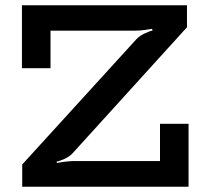

<svg xmlns="http://www.w3.org/2000/svg" viewBox="-20 -706 788 726"><path d="M64 0V-84L495 -557Q507 -570 526 -579Q545 -588 557 -591L555 -597Q544 -595 525.5 -592.5Q507 -590 489 -590H171V-448H63V-686H687V-603L255 -127Q243 -114 224.5 -105.5Q206 -97 194 -95L195 -90Q205 -92 225 -94.5Q245 -97 261 -97H585V-238H693V0Z"/></svg>

Font: BioRhyme ExtraBold SemiBold
Style: Regular
Weight: 600
Version: Version 1.600;gftools[0.9.33]